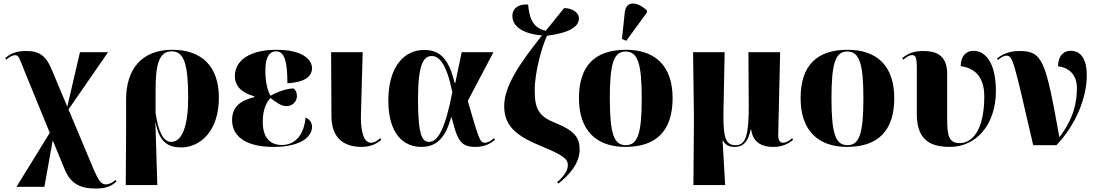

<svg xmlns="http://www.w3.org/2000/svg" viewBox="-20 -837 6325 1107"><path d="M529 250C589 250 620 239 652 209L646 200C635 211 612 226 592 226C565 226 551 211 519 137L375 -206L603 -536H441L368 -222L276 -441C243 -519 202 -543 134 -543C88 -543 49 -536 10 -502L16 -493C35 -509 52 -519 67 -519C88 -519 90 -505 121 -428L267 -71L75 240H236L284 -28L354 142C388 224 447 250 529 250Z M705 230H887L876 -129H878C899 -14 953 13 1024 13C1137 13 1242 -84 1242 -273C1242 -454 1144 -550 973 -550C795 -550 707 -436 707 -263V-84ZM967 -19C921 -19 893 -79 877 -185V-319C877 -471 899 -541 970 -541C1040 -541 1065 -470 1065 -273C1065 -116 1032 -19 967 -19Z M1557 10C1716 10 1779 -50 1779 -105C1779 -127 1768 -149 1742 -159C1731 -51 1676 -1 1605 -1C1531 -1 1495 -51 1495 -134C1495 -207 1516 -246 1539 -272C1567 -251 1600 -225 1631 -225C1666 -225 1692 -251 1692 -283C1692 -305 1684 -318 1673 -327C1637 -327 1583 -310 1540 -285C1525 -308 1510 -358 1510 -431C1510 -498 1528 -541 1572 -541C1620 -541 1637 -484 1637 -357C1745 -363 1779 -401 1779 -444C1779 -492 1726 -550 1574 -550C1424 -550 1334 -491 1334 -398C1334 -339 1377 -300 1446 -282V-277C1372 -259 1318 -225 1318 -145C1318 -50 1398 10 1557 10Z M2065 10C2119 10 2155 -10 2178 -31L2172 -40C2159 -29 2140 -14 2118 -14C2069 -14 2059 -109 2061 -173L2071 -536H1889L1891 -166C1892 -40 1963 10 2065 10Z M2409 10C2507 10 2551 -55 2581 -160H2584C2617 -28 2636 10 2720 10C2779 10 2813 -13 2834 -31L2828 -40C2810 -24 2791 -14 2775 -14C2746 -14 2739 -43 2677 -255L2825 -536H2642L2605 -359H2601C2567 -505 2511 -549 2425 -549C2312 -549 2219 -455 2219 -257C2219 -65 2307 10 2409 10ZM2454 -19C2418 -19 2390 -46 2390 -264C2390 -473 2424 -514 2470 -514C2512 -514 2555 -469 2588 -305C2547 -96 2506 -19 2454 -19Z M3200 221C3263 171 3322 105 3322 25C3322 -43 3293 -84 3180 -129C3086 -167 3063 -209 3063 -316C3063 -425 3106 -572 3134 -631C3262 -647 3318 -683 3318 -731C3318 -768 3274 -791 3232 -790C3196 -745 3160 -701 3127 -660C3040 -675 3030 -760 3025 -811C2968 -815 2934 -787 2934 -746C2934 -687 2991 -642 3105 -633C2979 -474 2887 -343 2887 -225C2887 -102 2968 -49 3108 9C3232 60 3254 82 3254 115C3254 139 3242 169 3192 214Z M3591 -602 3710 -765V-777C3655 -828 3589 -836 3582 -764L3566 -612ZM3586 10C3764 10 3858 -83 3858 -271C3858 -459 3756 -550 3589 -550C3411 -550 3318 -459 3318 -271C3318 -83 3420 10 3586 10ZM3588 0C3519 0 3496 -67 3496 -271C3496 -473 3519 -540 3587 -540C3656 -540 3680 -473 3680 -271C3680 -67 3657 0 3588 0Z M3978 230H4161L4146 -27H4148C4163 0 4184 10 4216 10C4273 10 4296 -32 4308 -90H4311C4322 -8 4383 10 4438 10C4490 10 4524 -7 4553 -31L4547 -40C4525 -20 4506 -14 4494 -14C4478 -14 4466 -27 4467 -61L4478 -536H4295L4297 -235C4298 -61 4281 0 4222 0C4170 0 4149 -31 4151 -180L4158 -536H3976L3981 -157Z M4864 10C5042 10 5136 -83 5136 -271C5136 -459 5034 -550 4867 -550C4689 -550 4596 -459 4596 -271C4596 -83 4698 10 4864 10ZM4866 0C4797 0 4774 -67 4774 -271C4774 -473 4797 -540 4865 -540C4934 -540 4958 -473 4958 -271C4958 -67 4935 0 4866 0Z M5456 10C5608 10 5722 -117 5722 -313C5722 -473 5663 -544 5593 -544C5552 -544 5520 -517 5519 -456C5582 -446 5655 -413 5655 -280C5655 -86 5585 -12 5514 -12C5451 -12 5441 -53 5441 -151V-413C5441 -522 5372 -543 5303 -543C5251 -543 5216 -530 5182 -502L5188 -493C5212 -513 5226 -520 5240 -519C5259 -519 5266 -507 5266 -441V-180C5266 -40 5332 10 5456 10Z M5937 0H6071C6183 -117 6246 -274 6246 -403C6246 -493 6214 -544 6153 -544C6116 -544 6082 -521 6080 -455C6134 -449 6189 -414 6189 -330C6189 -246 6170 -152 6088 -46C6008 -489 5993 -543 5856 -543C5800 -543 5756 -524 5728 -499L5735 -492C5756 -510 5771 -516 5784 -516C5821 -516 5827 -474 5937 0Z"/></svg>

Font: Noto Serif Display ExtraBold
Style: Regular
Weight: 800
Designer: Monotype Design Team
Foundry: Monotype Imaging Inc.
Version: Version 2.009